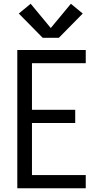

<svg xmlns="http://www.w3.org/2000/svg" viewBox="-20 -1001 540 1021"><path d="M72 0V-735H436V-665H150V-417H380V-347H150V-70H436V0ZM207 -800 80 -929 143 -981 250 -852 357 -981 420 -929 293 -800Z"/></svg>

Font: Zed Mono
Style: Regular
Weight: 400
Monospace: yes
Designer: Belleve Invis
Foundry: Belleve Invis
Version: Version 1.0.0; ttfautohint (v1.8.4)